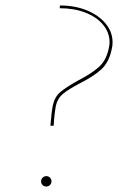

<svg xmlns="http://www.w3.org/2000/svg" viewBox="-20 -678 431 701"><path d="M199 -658Q254 -658 297.5 -640Q341 -622 366 -591.5Q391 -561 391 -523Q391 -511 388 -499Q378 -450 349 -424Q320 -398 270 -373Q230 -352 210 -335.5Q190 -319 184 -292Q178 -258 176 -219H164Q168 -269 173 -294Q180 -325 201 -342.5Q222 -360 265 -384Q312 -408 340 -432.5Q368 -457 377 -501Q380 -513 380 -524Q380 -559 356.5 -587.5Q333 -616 291.5 -632Q250 -648 198 -648ZM130 -16Q130 -24 136 -29.5Q142 -35 149 -35Q157 -35 162.5 -29.5Q168 -24 168 -16Q168 -8 162.5 -2.5Q157 3 149 3Q141 3 135.5 -2.5Q130 -8 130 -16Z"/></svg>

Font: Ysabeau Hairline
Style: Italic
Weight: 100
Italic angle: -12°
Designer: Christian Thalmann (Catharsis Fonts)
Version: Version 0.003